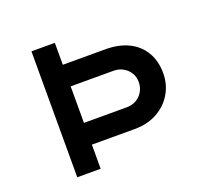

<svg xmlns="http://www.w3.org/2000/svg" viewBox="-119 -851 1097 1003"><g transform="rotate(-20 429.0 -350.0)"><path d="M148 0V-700H278V-578H516Q588 -578 642 -552Q696 -526 726 -476Q756 -426 756 -358Q756 -296 726 -245Q696 -194 642 -164Q588 -134 516 -134H278V0ZM278 -255H517Q545 -255 568.5 -268Q592 -281 606 -305Q620 -329 620 -358Q620 -387 606 -409.5Q592 -432 568.5 -445Q545 -458 517 -458H278Z"/></g></svg>

Font: Lexend Mega Medium
Style: Regular
Weight: 500
Version: Version 1.007